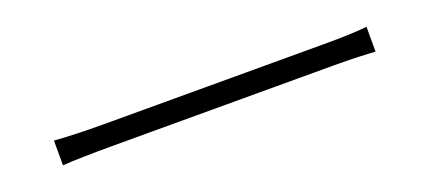

<svg xmlns="http://www.w3.org/2000/svg" viewBox="-6 -610 1012 452"><g transform="rotate(-20 500.0 -384.0)"><path d="M108 -353C135 -355 180 -356 235 -356H790C836 -356 873 -354 891 -353V-415C871 -413 841 -411 789 -411H235C176 -411 134 -413 108 -415Z"/></g></svg>

Font: Noto Sans JP Light
Style: Regular
Weight: 300
Designer: Ryoko NISHIZUKA (kana & ideographs); Paul D. Hunt (Latin, Greek & Cyrillic); Wenlong ZHANG (bopomofo); Sandoll Communica
Foundry: Adobe Systems Incorporated
Version: Version 1.004;PS 1.004;hotconv 1.0.82;makeotf.lib2.5.63406